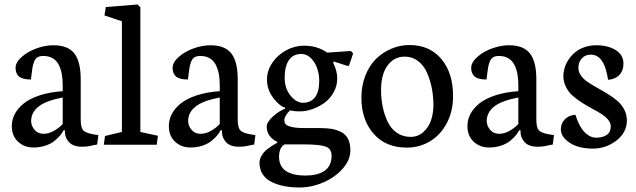

<svg xmlns="http://www.w3.org/2000/svg" viewBox="-20 -640 2814 849"><path d="M257.3 -209Q181.6 -194.3 149.7 -168.2Q117.7 -142.1 117.7 -105Q117.7 -84 132.6 -66.2Q147.5 -48.3 172.9 -48.3Q195.8 -48.3 219.5 -62Q243.2 -75.7 257.3 -91.8ZM342.8 8.8Q304.2 8.8 285.6 -11Q267.1 -30.8 267.1 -56.6V-64H261.2Q255.4 -52.7 245.8 -41Q236.3 -29.3 220.5 -16.6Q204.6 -3.9 180.4 4.2Q156.2 12.2 127.9 12.2Q87.4 12.2 59.8 -13.4Q32.2 -39.1 32.2 -82.5Q32.2 -110.4 45.2 -135.5Q58.1 -160.6 84.5 -182.1Q110.8 -203.6 155.3 -218.3Q199.7 -232.9 257.3 -236.8V-263.7Q257.3 -290 253.4 -312Q249.5 -334 240 -353Q230.5 -372.1 213.1 -382.3Q195.8 -392.6 170.9 -392.6Q155.8 -392.6 146 -386.7Q136.2 -380.9 131.1 -367.7Q126 -354.5 123.5 -340.6Q121.1 -326.7 118.7 -304.2Q117.7 -293.9 116.7 -288.6Q106.4 -288.6 99.4 -289.3Q92.3 -290 82 -292.7Q71.8 -295.4 65.2 -300.5Q58.6 -305.7 53.7 -315.7Q48.8 -325.7 48.8 -339.4Q48.8 -364.7 76.7 -388.9Q104.5 -413.1 143.6 -426.8Q181.6 -439.9 215.8 -439.9Q280.3 -439.9 308.6 -403.8Q336.9 -367.7 336.9 -289.6V-111.8Q336.9 -77.6 347.2 -64.9Q357.4 -52.2 391.1 -46.4L415 -42.5L409.7 -1Q401.9 0 389.6 2.9Q377.4 5.9 366.5 7.3Q355.5 8.8 342.8 8.8Z M600.6 -56.6 678.2 -39.6 672.9 0H439L444.3 -38.6L519 -56.6V-545.9L441.9 -571.8L447.8 -608.9L588.4 -620.1L600.6 -607.9Z M951.7 -209Q876 -194.3 844 -168.2Q812 -142.1 812 -105Q812 -84 826.9 -66.2Q841.8 -48.3 867.2 -48.3Q890.1 -48.3 913.8 -62Q937.5 -75.7 951.7 -91.8ZM1037.1 8.8Q998.5 8.8 980 -11Q961.4 -30.8 961.4 -56.6V-64H955.6Q949.7 -52.7 940.2 -41Q930.7 -29.3 914.8 -16.6Q898.9 -3.9 874.8 4.2Q850.6 12.2 822.3 12.2Q781.7 12.2 754.2 -13.4Q726.6 -39.1 726.6 -82.5Q726.6 -110.4 739.5 -135.5Q752.4 -160.6 778.8 -182.1Q805.2 -203.6 849.6 -218.3Q894 -232.9 951.7 -236.8V-263.7Q951.7 -290 947.8 -312Q943.8 -334 934.3 -353Q924.8 -372.1 907.5 -382.3Q890.1 -392.6 865.2 -392.6Q850.1 -392.6 840.3 -386.7Q830.6 -380.9 825.4 -367.7Q820.3 -354.5 817.9 -340.6Q815.4 -326.7 813 -304.2Q812 -293.9 811 -288.6Q800.8 -288.6 793.7 -289.3Q786.6 -290 776.4 -292.7Q766.1 -295.4 759.5 -300.5Q752.9 -305.7 748 -315.7Q743.2 -325.7 743.2 -339.4Q743.2 -364.7 771 -388.9Q798.8 -413.1 837.9 -426.8Q876 -439.9 910.2 -439.9Q974.6 -439.9 1002.9 -403.8Q1031.2 -367.7 1031.2 -289.6V-111.8Q1031.2 -77.6 1041.5 -64.9Q1051.8 -52.2 1085.4 -46.4L1109.4 -42.5L1104 -1Q1096.2 0 1084 2.9Q1071.8 5.9 1060.8 7.3Q1049.8 8.8 1037.1 8.8Z M1238.8 -296.9Q1238.8 -249 1264.6 -217.3Q1290.5 -185.5 1319.8 -185.5Q1353.5 -185.5 1372.6 -209.5Q1391.6 -233.4 1391.6 -283.2Q1391.6 -311 1382.8 -337.2Q1374 -363.3 1355.5 -382.3Q1336.9 -401.4 1312.5 -401.4Q1275.9 -401.4 1257.3 -373.8Q1238.8 -346.2 1238.8 -296.9ZM1326.7 -73.7H1394Q1424.8 -73.7 1446.5 -70.1Q1468.3 -66.4 1488.3 -56.4Q1508.3 -46.4 1518.8 -26.1Q1529.3 -5.9 1529.3 24.9Q1529.3 66.4 1496.6 104.5Q1463.9 142.6 1411.4 165.8Q1358.9 189 1304.2 189Q1268.6 189 1238.5 183.3Q1208.5 177.7 1182.6 165.5Q1156.7 153.3 1142.1 131.3Q1127.4 109.4 1127.4 79.1Q1127.4 66.4 1134 53.7Q1140.6 41 1147.7 32.7Q1154.8 24.4 1168.5 14.6Q1182.1 4.9 1188 1.5Q1193.8 -2 1206.1 -8.8V-12.7Q1183.1 -23.4 1171.1 -41Q1159.2 -58.6 1159.2 -80.1Q1159.2 -99.1 1185.3 -123.5Q1211.4 -147.9 1240.7 -159.7V-164.1Q1216.8 -169.9 1188.7 -206.5Q1160.6 -243.2 1160.6 -288.1Q1160.6 -327.6 1184.1 -362.3Q1207.5 -397 1245.4 -417.5Q1283.2 -438 1323.7 -438Q1383.8 -438 1426.8 -407.2L1531.7 -414.6L1541.5 -403.3L1522.9 -349.1H1514.6L1454.1 -368.7V-360.8Q1471.2 -325.2 1471.2 -293Q1471.2 -260.7 1455.8 -232.7Q1440.4 -204.6 1416.3 -186.5Q1392.1 -168.5 1363 -158Q1334 -147.5 1306.2 -147.5Q1279.3 -147.5 1262.2 -152.3Q1237.3 -126 1237.3 -108.9Q1237.3 -97.7 1243.4 -90.6Q1249.5 -83.5 1269.8 -78.6Q1290 -73.7 1326.7 -73.7ZM1238.8 -1.5Q1237.8 -1 1236.1 -0.2Q1234.4 0.5 1230.2 4.4Q1226.1 8.3 1222.7 13.9Q1219.2 19.5 1216.6 29.8Q1213.9 40 1213.9 52.7Q1213.9 136.2 1331.1 136.2Q1356 136.2 1376.2 131.6Q1396.5 127 1412.4 117.2Q1428.2 107.4 1437.3 90.1Q1446.3 72.8 1446.3 48.8Q1446.3 17.6 1419.9 8.1Q1393.6 -1.5 1323.7 -1.5Z M1665 -242.7Q1665 -203.1 1672.4 -167.5Q1679.7 -131.8 1694.3 -101.3Q1709 -70.8 1735.1 -52.7Q1761.2 -34.7 1795.4 -34.7Q1828.1 -34.7 1851.8 -55.9Q1875.5 -77.1 1886 -108.2Q1896.5 -139.2 1896.5 -175.3Q1896.5 -213.9 1889.4 -250Q1882.3 -286.1 1868.2 -318.4Q1854 -350.6 1828.6 -370.1Q1803.2 -389.6 1770 -389.6Q1734.9 -389.6 1710.4 -368.4Q1686 -347.2 1675.5 -314.9Q1665 -282.7 1665 -242.7ZM1983.4 -215.3Q1983.4 -148.4 1956.1 -96.2Q1928.7 -43.9 1882.1 -15.6Q1835.4 12.7 1778.8 12.7Q1685.1 12.7 1631.6 -49.1Q1578.1 -110.8 1578.1 -208Q1578.1 -261.7 1595.9 -306.6Q1613.8 -351.6 1643.6 -380.4Q1673.3 -409.2 1711.4 -425Q1749.5 -440.9 1790.5 -440.9Q1879.9 -440.9 1931.6 -379.2Q1983.4 -317.4 1983.4 -215.3Z M2272 -209Q2196.3 -194.3 2164.3 -168.2Q2132.3 -142.1 2132.3 -105Q2132.3 -84 2147.2 -66.2Q2162.1 -48.3 2187.5 -48.3Q2210.4 -48.3 2234.1 -62Q2257.8 -75.7 2272 -91.8ZM2357.4 8.8Q2318.8 8.8 2300.3 -11Q2281.7 -30.8 2281.7 -56.6V-64H2275.9Q2270 -52.7 2260.5 -41Q2251 -29.3 2235.1 -16.6Q2219.2 -3.9 2195.1 4.2Q2170.9 12.2 2142.6 12.2Q2102.1 12.2 2074.5 -13.4Q2046.9 -39.1 2046.9 -82.5Q2046.9 -110.4 2059.8 -135.5Q2072.8 -160.6 2099.1 -182.1Q2125.5 -203.6 2169.9 -218.3Q2214.4 -232.9 2272 -236.8V-263.7Q2272 -290 2268.1 -312Q2264.2 -334 2254.6 -353Q2245.1 -372.1 2227.8 -382.3Q2210.4 -392.6 2185.5 -392.6Q2170.4 -392.6 2160.6 -386.7Q2150.9 -380.9 2145.8 -367.7Q2140.6 -354.5 2138.2 -340.6Q2135.7 -326.7 2133.3 -304.2Q2132.3 -293.9 2131.3 -288.6Q2121.1 -288.6 2114 -289.3Q2106.9 -290 2096.7 -292.7Q2086.4 -295.4 2079.8 -300.5Q2073.2 -305.7 2068.4 -315.7Q2063.5 -325.7 2063.5 -339.4Q2063.5 -364.7 2091.3 -388.9Q2119.1 -413.1 2158.2 -426.8Q2196.3 -439.9 2230.5 -439.9Q2294.9 -439.9 2323.2 -403.8Q2351.6 -367.7 2351.6 -289.6V-111.8Q2351.6 -77.6 2361.8 -64.9Q2372.1 -52.2 2405.8 -46.4L2429.7 -42.5L2424.3 -1Q2416.5 0 2404.3 2.9Q2392.1 5.9 2381.1 7.3Q2370.1 8.8 2357.4 8.8Z M2668.9 -287.1 2665 -308.1Q2647.5 -398.4 2592.3 -398.4Q2567.4 -398.4 2552.5 -381.6Q2537.6 -364.7 2537.6 -340.3Q2537.6 -321.8 2549.3 -305.4Q2561 -289.1 2580.1 -276.4Q2599.1 -263.7 2621.8 -251.2Q2644.5 -238.8 2667.5 -224.6Q2690.4 -210.4 2709.2 -194.6Q2728 -178.7 2740 -156.2Q2752 -133.8 2752 -107.4Q2752 -54.7 2706.1 -18.8Q2660.2 17.1 2601.6 17.1Q2538.6 17.1 2499.3 -8.5Q2460 -34.2 2460 -68.8Q2460 -94.2 2477.5 -112.3Q2495.1 -130.4 2524.4 -132.8Q2539.6 -82.5 2563.7 -56.9Q2587.9 -31.2 2616.5 -31.2Q2645 -31.2 2662.8 -43.5Q2680.7 -55.7 2680.7 -80.6Q2680.7 -96.2 2669.2 -110.4Q2657.7 -124.5 2639.2 -136.2Q2620.6 -147.9 2598.4 -159.7Q2576.2 -171.4 2553.7 -185.8Q2531.2 -200.2 2512.9 -216.1Q2494.6 -231.9 2482.9 -254.9Q2471.2 -277.8 2471.2 -304.7Q2471.2 -321.8 2476.8 -340.3Q2482.4 -358.9 2494.4 -377Q2506.3 -395 2523.2 -408.9Q2540 -422.9 2564.5 -431.4Q2588.9 -439.9 2617.2 -439.9Q2668 -439.9 2702.4 -418.7Q2736.8 -397.5 2736.8 -358.4Q2736.8 -327.6 2718.8 -308.6Q2700.7 -289.6 2668.9 -287.1Z"/></svg>

Font: Neuton
Style: Regular
Weight: 400
Designer: Brian M Zick
Version: Version 1.3